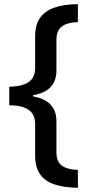

<svg xmlns="http://www.w3.org/2000/svg" viewBox="-20 -734 425 912"><path d="M350 158Q281 157 236 141Q191 125 169 91.5Q147 58 147 7V-143Q147 -192 115 -213Q83 -234 24 -234V-322Q83 -323 115 -343.5Q147 -364 147 -413V-563Q147 -615 169.5 -648Q192 -681 237.5 -697.5Q283 -714 350 -714V-629Q302 -628 275 -609Q248 -590 248 -544V-399Q248 -300 137 -282V-276Q248 -257 248 -158V-12Q248 35 275 53.5Q302 72 350 73Z"/></svg>

Font: Noto Sans Kawi Medium
Style: Regular
Weight: 500
Designer: Fadhl Haqq
Version: Version 1.000